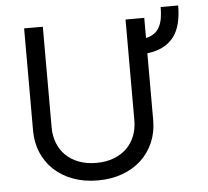

<svg xmlns="http://www.w3.org/2000/svg" viewBox="-54 -829 973 900"><g transform="rotate(-5 432.5 -379.0)"><path d="M816.8 -771.3Q816.8 -724.8 807.7 -688Q798.7 -651.3 778.9 -624.8Q759.2 -598.4 728.2 -582.2Q697.1 -566.1 653.4 -560.7V-245.7Q653.4 -190 633.3 -142.6Q613.3 -95.2 576.3 -60.5Q539.4 -25.9 487.2 -6.6Q435 12.8 370.7 12.8Q306.5 12.8 254.3 -6.6Q202.1 -25.9 165.1 -60.5Q128.2 -95.2 108.1 -142.6Q88.1 -190 88.1 -245.7V-727.3H176.1V-252.8Q176.1 -213.1 189.5 -179.3Q202.8 -145.6 227.8 -121.3Q252.8 -96.9 289.1 -83.3Q325.3 -69.6 370.7 -69.6Q416.2 -69.6 452.4 -83.3Q488.6 -96.9 513.7 -121.3Q538.7 -145.6 552 -179.3Q565.3 -213.1 565.3 -252.8V-727.3H653.4V-632.5Q676.8 -637.8 692.5 -649.1Q708.1 -660.5 717.3 -678.1Q726.6 -695.7 730.5 -718.9Q734.4 -742.2 734.4 -771.3Z"/></g></svg>

Font: Interop
Style: Regular
Weight: 400
Designer: Rasmus Andersson, Google, Jang Haemin
Foundry: jhaemin
Version: Version 1.008